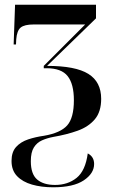

<svg xmlns="http://www.w3.org/2000/svg" viewBox="-20 -556 488 816"><path d="M206 240Q156 240 116 228.5Q76 217 52.5 192.5Q29 168 29 128Q29 90 48.5 68.5Q68 47 99.5 36.5Q131 26 167 21Q237 9 265.5 -23Q294 -55 294 -130Q294 -199 267.5 -232.5Q241 -266 178 -266H166V-276L342 -452H123Q84 -452 68 -439Q52 -426 49 -389L48 -367H38L44 -536H388V-478L180 -276Q301 -276 355.5 -242Q410 -208 410 -136Q410 -81 383 -49Q356 -17 310 -0.5Q264 16 206 26Q180 31 158.5 40.5Q137 50 124 70.5Q111 91 111 129Q111 184 138 207Q165 230 214 230Q268 230 305.5 200Q343 170 353 96Q380 110 380 141Q380 181 336 210.5Q292 240 206 240Z"/></svg>

Font: Noto Serif Display Condensed SemiBold
Style: Regular
Weight: 600
Width: 3
Designer: Monotype Design Team
Foundry: Monotype Imaging Inc.
Version: Version 2.009